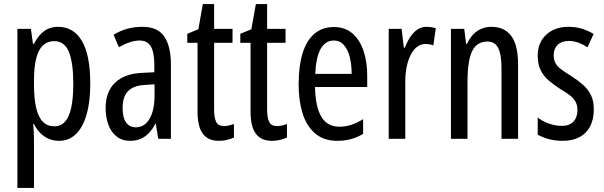

<svg xmlns="http://www.w3.org/2000/svg" viewBox="-20 -678 2953 938"><path d="M263 -547Q340 -547 380.5 -477.5Q421 -408 421 -269Q421 -181 403 -118.5Q385 -56 351 -23Q317 10 268 10Q242 10 219 0.5Q196 -9 177.5 -27.5Q159 -46 146 -72H142Q144 -51 145 -33Q146 -15 146 0V240H65V-537H131L141 -464H146Q161 -493 179 -511.5Q197 -530 218 -538.5Q239 -547 263 -547ZM245 -477Q212 -477 190 -456.5Q168 -436 157 -393.5Q146 -351 146 -285V-265Q146 -195 157 -149.5Q168 -104 190 -82.5Q212 -61 246 -61Q277 -61 297.5 -83.5Q318 -106 328 -152Q338 -198 338 -268Q338 -372 316.5 -424.5Q295 -477 245 -477Z M675 -547Q751 -547 783 -499Q815 -451 815 -362V0H753L741 -74H739Q725 -46 707 -27.5Q689 -9 666.5 0.5Q644 10 616 10Q575 10 548 -12.5Q521 -35 508.5 -71.5Q496 -108 496 -150Q496 -230 542 -274Q588 -318 673 -322L734 -325V-360Q734 -422 717 -451Q700 -480 662 -480Q640 -480 615 -472Q590 -464 561 -447L535 -508Q567 -528 602 -537.5Q637 -547 675 -547ZM687 -263Q632 -260 605.5 -232.5Q579 -205 579 -152Q579 -103 596 -79.5Q613 -56 644 -56Q686 -56 710.5 -97.5Q735 -139 735 -212V-266Z M1075 -62Q1087 -62 1099 -65Q1111 -68 1123 -72V-6Q1107 1 1089 5.5Q1071 10 1048 10Q1013 10 990 -6Q967 -22 956 -53.5Q945 -85 945 -133V-469H895V-513L949 -535L971 -658H1026V-537H1116V-469H1026V-143Q1026 -103 1036 -82.5Q1046 -62 1075 -62Z M1334 -62Q1346 -62 1358 -65Q1370 -68 1382 -72V-6Q1366 1 1348 5.5Q1330 10 1307 10Q1272 10 1249 -6Q1226 -22 1215 -53.5Q1204 -85 1204 -133V-469H1154V-513L1208 -535L1230 -658H1285V-537H1375V-469H1285V-143Q1285 -103 1295 -82.5Q1305 -62 1334 -62Z M1611 -546Q1666 -546 1702 -514.5Q1738 -483 1756 -429.5Q1774 -376 1774 -309V-253H1519Q1521 -156 1550 -107.5Q1579 -59 1638 -59Q1667 -59 1695.5 -68Q1724 -77 1754 -96V-24Q1726 -7 1695 1.5Q1664 10 1629 10Q1561 10 1519 -26.5Q1477 -63 1458 -125Q1439 -187 1439 -265Q1439 -356 1458.5 -418.5Q1478 -481 1516.5 -513.5Q1555 -546 1611 -546ZM1611 -480Q1570 -480 1547 -440Q1524 -400 1520 -317H1698Q1698 -361 1689 -398Q1680 -435 1660.5 -457.5Q1641 -480 1611 -480Z M2063 -547Q2074 -547 2085.5 -545.5Q2097 -544 2109 -540L2097 -456Q2088 -460 2078 -461.5Q2068 -463 2057 -463Q2036 -463 2018 -449.5Q2000 -436 1987 -411Q1974 -386 1967 -352.5Q1960 -319 1960 -280V0H1879V-537H1942L1953 -445H1958Q1970 -476 1985.5 -499Q2001 -522 2020.5 -534.5Q2040 -547 2063 -547Z M2380 -547Q2445 -547 2478 -502Q2511 -457 2511 -364V0H2430V-348Q2430 -411 2414 -443Q2398 -475 2362 -475Q2310 -475 2287 -429Q2264 -383 2264 -279V0H2183V-537H2248L2257 -464H2262Q2274 -491 2291.5 -509.5Q2309 -528 2332 -537.5Q2355 -547 2380 -547Z M2881 -144Q2881 -95 2863 -60.5Q2845 -26 2811 -8Q2777 10 2729 10Q2692 10 2661 1.5Q2630 -7 2607 -20V-104Q2629 -86 2661 -74.5Q2693 -63 2726 -63Q2761 -63 2781 -83.5Q2801 -104 2801 -141Q2801 -162 2793 -178.5Q2785 -195 2767 -210Q2749 -225 2719 -242Q2686 -263 2660.5 -285Q2635 -307 2621 -336Q2607 -365 2607 -406Q2607 -470 2648.5 -508.5Q2690 -547 2757 -547Q2792 -547 2822 -538Q2852 -529 2880 -512L2850 -447Q2829 -461 2806 -469.5Q2783 -478 2758 -478Q2724 -478 2704.5 -459Q2685 -440 2685 -408Q2685 -387 2693 -371Q2701 -355 2720 -340.5Q2739 -326 2770 -307Q2803 -286 2828 -264Q2853 -242 2867 -213.5Q2881 -185 2881 -144Z"/></svg>

Font: Noto Sans Devanagari ExtraCondensed
Style: Regular
Weight: 400
Width: 2
Designer: Jelle Bosma - Monotype Design Team
Foundry: Monotype Imaging Inc.
Version: Version 2.006